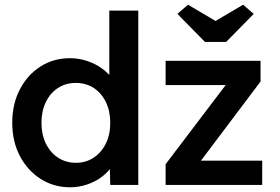

<svg xmlns="http://www.w3.org/2000/svg" viewBox="-20 -785 1189 815"><path d="M32 -264Q32 -343 64 -405Q96 -467 151.5 -502.5Q207 -538 277 -538Q315 -538 350.5 -526Q386 -514 414 -493.5Q442 -473 458.5 -448Q475 -423 477 -396L444 -392V-740H567V0H448L445 -124L469 -122Q468 -97 451.5 -74Q435 -51 409 -32Q383 -13 348.5 -1.5Q314 10 278 10Q208 10 152.5 -25.5Q97 -61 64.5 -122.5Q32 -184 32 -264ZM448 -264Q448 -313 429.5 -351.5Q411 -390 378 -411.5Q345 -433 302 -433Q259 -433 226 -411.5Q193 -390 174.5 -351.5Q156 -313 156 -264Q156 -214 174.5 -176Q193 -138 226 -116Q259 -94 302 -94Q345 -94 378 -116Q411 -138 429.5 -176Q448 -214 448 -264ZM683 0V-88L938 -424H683V-527H1086V-439L833 -103H1093V0ZM850 -607 733 -726 778 -765 895 -696 1012 -765 1057 -726 940 -607Z"/></svg>

Font: Our Lexend Medium
Style: Regular
Weight: 500
Designer: Bonnie Shaver-Troup, Thomas Jockin
Foundry: Lexend
Version: Version 1.007